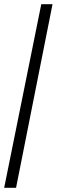

<svg xmlns="http://www.w3.org/2000/svg" viewBox="-20 -780 272 921"><path d="M0 121 178 -760H232L57 121Z"/></svg>

Font: Noto Serif Tamil ExtraCondensed SemiBold
Style: Regular
Weight: 600
Width: 2
Designer: Indian Type Foundry, Tom Grace, and the Monotype Design Team
Foundry: Monotype Imaging Inc.
Version: Version 2.004; ttfautohint (v1.8.4.7-5d5b)